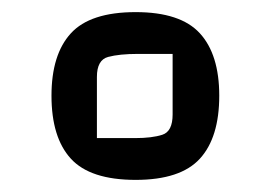

<svg xmlns="http://www.w3.org/2000/svg" viewBox="-20 -689 447 317"><path d="M65 -531Q65 -599 97 -634Q129 -669 204 -669Q278 -669 310 -634Q342 -599 342 -531Q342 -462 310 -427Q278 -392 204 -392Q129 -392 97 -427Q65 -462 65 -531ZM140 -461H203Q231 -461 248 -466.5Q265 -472 265 -500V-600H208Q177 -600 158.5 -595Q140 -590 140 -562Z"/></svg>

Font: Changa ExtraLight ExtraLight
Style: Regular
Weight: 250
Version: Version 3.002; ttfautohint (v1.8.2)